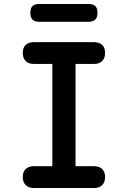

<svg xmlns="http://www.w3.org/2000/svg" viewBox="-20 -941 640 961"><path d="M358 -109H451Q477 -109 491.5 -95Q506 -81 506 -55Q506 -29 491.5 -14.5Q477 0 451 0H149Q123 0 108.5 -14.5Q94 -29 94 -55Q94 -81 108.5 -95Q123 -109 149 -109H242V-621H149Q123 -621 108.5 -635.5Q94 -650 94 -676Q94 -702 108.5 -716Q123 -730 149 -730H451Q477 -730 491.5 -716Q506 -702 506 -676Q506 -650 491.5 -635.5Q477 -621 451 -621H358ZM176 -832Q153 -832 142.5 -843Q132 -854 132 -877Q132 -900 142.5 -910.5Q153 -921 176 -921H423Q446 -921 457 -910.5Q468 -900 468 -877Q468 -854 457 -843Q446 -832 423 -832Z"/></svg>

Font: Maple Mono NL SemiBold
Style: Regular
Weight: 600
Monospace: yes
Designer: subframe7536
Version: Version 7.000